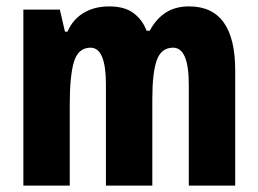

<svg xmlns="http://www.w3.org/2000/svg" viewBox="-20 -580 807 600"><path d="M571 -560Q715 -560 715 -360V0H570V-315Q570 -431 521 -431Q484 -431 470 -392Q456 -353 456 -271V0H311V-316Q311 -431 263 -431Q225 -431 211.5 -388Q198 -345 198 -255V0H53V-550H167L183 -481H191Q207 -519 241 -539.5Q275 -560 321 -560Q370 -560 398 -538.5Q426 -517 438 -484H448Q467 -520 497 -540Q527 -560 571 -560Z"/></svg>

Font: Noto Sans Lao ExtraCondensed ExtraBold
Style: Regular
Weight: 800
Width: 2
Designer: Monotype Design Team
Foundry: Monotype Imaging Inc.
Version: Version 2.003; ttfautohint (v1.8.4.7-5d5b)